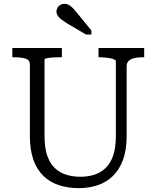

<svg xmlns="http://www.w3.org/2000/svg" viewBox="-20 -959 812 996"><path d="M211 -254Q211 -194 224.5 -153.5Q238 -113 263 -88.5Q288 -64 322.5 -53Q357 -42 397 -42Q437 -42 470.5 -53Q504 -64 529 -88.5Q554 -113 567.5 -154Q581 -195 581 -254V-641Q581 -646 573.5 -650Q566 -654 554 -656.5Q542 -659 527.5 -660.5Q513 -662 499 -662H491V-710H728V-662H717Q695 -662 676.5 -657.5Q658 -653 647.5 -643Q637 -633 637 -616V-254Q637 -181 618 -129.5Q599 -78 565 -45.5Q531 -13 486 2Q441 17 389 17Q333 17 286.5 2Q240 -13 206 -45.5Q172 -78 153.5 -129.5Q135 -181 135 -254V-626Q135 -648 112 -655Q89 -662 55 -662H44V-710H301V-662H293Q280 -662 265 -661.5Q250 -661 238 -659.5Q226 -658 218.5 -656Q211 -654 211 -651ZM378 -894Q368 -907 358 -917Q348 -927 338 -933Q328 -939 314 -939Q296 -939 284.5 -927Q273 -915 273 -899Q273 -888 279.5 -877.5Q286 -867 298.5 -858Q311 -849 326 -839L426 -780H454V-801Z"/></svg>

Font: Roboto Serif SemiCondensed Light
Style: Regular
Weight: 300
Width: 4
Designer: Greg Gazdowicz
Foundry: Commercial Type
Version: Version 1.007